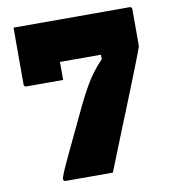

<svg xmlns="http://www.w3.org/2000/svg" viewBox="-79 -770 759 840"><g transform="rotate(-10 300.0 -350.0)"><path d="M355 0H146Q135 0 135 -11Q135 -21 170 -96Q205 -171 273 -313Q295 -358 313.5 -390.5Q332 -423 351 -448Q370 -473 393 -497V-517H211V-437H48Q37 -437 37 -448V-700H552Q563 -700 563 -689V-525Q563 -524 553.5 -498.5Q544 -473 529 -435Q514 -397 498 -357Q482 -317 470 -287Q446 -228 418 -158Q390 -88 355 0Z"/></g></svg>

Font: Recursive Sn Lnr St Blk
Style: Regular
Weight: 900
Version: Version 1.079;hotconv 1.0.112;makeotfexe 2.5.65598; ttfautoh